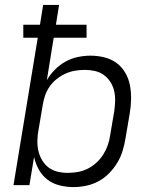

<svg xmlns="http://www.w3.org/2000/svg" viewBox="-20 -755 640 783"><path d="M280 8Q251 8 223 1Q195 -6 173.5 -22.5Q152 -39 138.5 -63Q125 -87 119 -115L100 0H35L134 -601H75V-654H143L156 -735H221L208 -654H333V-601H199L171 -428Q184 -451 204 -471Q224 -491 247.5 -504Q271 -517 297.5 -522.5Q324 -528 349 -528Q378 -528 406 -521Q434 -514 455.5 -498Q477 -482 491 -458Q505 -434 510 -406.5Q515 -379 514.5 -350Q514 -321 509 -292L492 -192Q488 -167 480.5 -141.5Q473 -116 459 -92.5Q445 -69 425.5 -49Q406 -29 382 -16Q358 -3 331.5 2.5Q305 8 280 8ZM256 -50Q276 -50 296.5 -53.5Q317 -57 336.5 -66.5Q356 -76 372.5 -91Q389 -106 400.5 -124Q412 -142 419 -161.5Q426 -181 429 -202L446 -302Q449 -323 449.5 -344Q450 -365 445.5 -384.5Q441 -404 430 -421Q419 -438 403 -449.5Q387 -461 367 -465.5Q347 -470 326 -470Q306 -470 285.5 -466.5Q265 -463 246.5 -454.5Q228 -446 211 -432.5Q194 -419 182 -401.5Q170 -384 163.5 -364.5Q157 -345 154 -325L137 -225Q133 -204 132.5 -182Q132 -160 136.5 -140Q141 -120 151.5 -102Q162 -84 178 -72Q194 -60 214.5 -55Q235 -50 256 -50Z"/></svg>

Font: Iosevka Light Extended
Style: Italic
Weight: 300
Width: 7
Italic angle: -9°
Monospace: yes
Designer: Belleve Invis
Foundry: Belleve Invis
Version: Version 32.5.0; ttfautohint (v1.8.4)